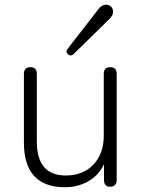

<svg xmlns="http://www.w3.org/2000/svg" viewBox="-20 -776 590 803"><path d="M252 7Q80 7 80 -180V-467Q80 -495 107 -495Q134 -495 134 -467V-184Q134 -42 255 -42Q327 -42 370.5 -87.5Q414 -133 414 -209V-467Q414 -495 441 -495Q468 -495 468 -467V-23Q468 -10 461 -2.5Q454 5 441 5Q415 5 415 -23V-108L426 -117Q407 -56 360 -24.5Q313 7 252 7ZM288 -550Q276 -539 264.5 -548.5Q253 -558 263 -572L391 -737Q404 -754 418.5 -756Q433 -758 443 -749.5Q453 -741 453 -726.5Q453 -712 437 -696Z"/></svg>

Font: Nunito VF Beta Light
Style: Regular
Weight: 300
Designer: Vernon Adams
Foundry: newtypography
Version: Version 3.001